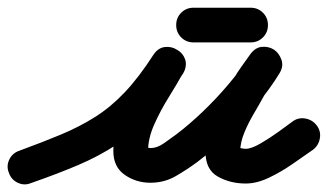

<svg xmlns="http://www.w3.org/2000/svg" viewBox="-58 -429 851 498"><path d="M22 46Q5 53 -12 45Q-29 37 -35 19Q-42 2 -34 -15Q-26 -32 -8 -38Q52 -60 100 -80Q148 -100 188.5 -125.5Q229 -151 265.5 -189.5Q302 -228 340 -287Q352 -305 369.5 -307Q387 -309 401 -300Q416 -292 422 -275.5Q428 -259 417 -240Q401 -211 379.5 -176.5Q358 -142 342 -106Q326 -70 326 -37Q326 -37 326 -37Q325 -42 322 -45Q319 -48 324 -46.5Q329 -45 332 -45Q350 -45 368 -58Q386 -71 400 -81Q433 -106 468.5 -140Q504 -174 536 -212Q568 -250 589 -285Q601 -304 618.5 -305Q636 -306 651 -297Q665 -287 671 -270.5Q677 -254 665 -236Q655 -222 644.5 -208Q634 -194 626 -180Q626 -180 626 -180Q627 -181 627 -181Q615 -159 600.5 -134.5Q586 -110 575.5 -84.5Q565 -59 565 -35Q565 -34 563 -38Q561 -42 559 -43Q555 -47 565 -45Q575 -43 579 -43Q594 -43 618 -57Q642 -71 665.5 -88Q689 -105 701 -114Q701 -114 701 -114Q701 -114 701 -114Q716 -125 734.5 -121.5Q753 -118 764 -103Q775 -88 771.5 -69.5Q768 -51 753 -40Q730 -24 700.5 -3.5Q671 17 639.5 32Q608 47 579 47Q539 47 507 29Q475 11 475 -35Q475 -85 499.5 -132.5Q524 -180 547 -223Q547 -223 548 -224Q548 -224 548 -224Q557 -241 568.5 -256.5Q580 -272 591 -288Q604 -306 621.5 -307.5Q639 -309 653 -300Q666 -291 672 -274Q678 -257 667 -239Q642 -198 607 -156Q572 -114 532 -76Q492 -38 454 -9Q427 11 397.5 28Q368 45 332 45Q295 45 265.5 24.5Q236 4 236 -37Q236 -80 253 -123Q270 -166 294 -206.5Q318 -247 339 -284Q350 -303 367.5 -305Q385 -307 400 -298Q415 -289 421.5 -272.5Q428 -256 416 -237Q373 -171 331.5 -127.5Q290 -84 244.5 -54Q199 -24 145 -1Q91 22 22 46Q22 46 22 46Q22 46 22 46ZM444 -319Q425 -319 412 -332Q399 -345 399 -364Q399 -383 412 -396Q425 -409 444 -409Q481 -409 518 -409Q555 -409 592 -409Q592 -409 592 -409Q592 -409 592 -409Q611 -409 624 -396Q637 -383 637 -364Q637 -345 624 -332Q611 -319 592 -319Q555 -319 518 -319Q481 -319 444 -319Q444 -319 444 -319Q444 -319 444 -319Z"/></svg>

Font: FRB American Cursive Black
Style: Bold Italic
Weight: 900
Italic angle: -25°
Version: Version 2.0;Modular Font Editor K font №1